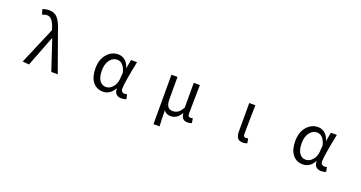

<svg xmlns="http://www.w3.org/2000/svg" viewBox="-47 -1659 5094 2709"><g transform="rotate(20 2500.0 -305.0)"><path d="M338.9 8.8 241.2 0 477.5 -555.7 471.7 -578.1Q447.3 -656.2 417 -694.3Q386.7 -732.4 341.8 -732.4Q308.6 -732.4 271.5 -713.9L249 -790Q294.9 -808.6 351.6 -808.6Q429.7 -808.6 476.6 -752.9Q523.4 -697.3 561.5 -574.2L767.6 0H670.9L520.5 -451.2H516.6Z M1448.2 12.7Q1352.5 12.7 1295.4 -59.1Q1238.3 -130.9 1238.3 -261.7Q1238.3 -395.5 1308.1 -476.1Q1377.9 -556.6 1476.6 -556.6Q1532.2 -556.6 1577.1 -522Q1622.1 -487.3 1644.5 -414.1H1647.5L1670.9 -543H1760.7Q1692.4 -210 1692.4 -119.1Q1692.4 -92.8 1707.5 -78.1Q1722.7 -63.5 1746.1 -63.5Q1764.6 -63.5 1783.2 -70.3L1797.9 -1Q1766.6 12.7 1727.5 12.7Q1676.8 12.7 1647.9 -14.2Q1619.1 -41 1620.1 -96.7H1616.2Q1554.7 12.7 1448.2 12.7ZM1466.8 -63.5Q1521.5 -63.5 1565.4 -113.8Q1609.4 -164.1 1615.2 -232.4L1623 -335Q1585.9 -480.5 1486.3 -480.5Q1423.8 -480.5 1378.9 -422.4Q1334 -364.3 1334 -262.7Q1334 -168 1368.7 -115.7Q1403.3 -63.5 1466.8 -63.5Z M2277.3 199.2V-543H2368.2V-210Q2368.2 -137.7 2392.1 -102.1Q2416 -66.4 2468.8 -66.4Q2510.7 -66.4 2543.9 -87.9Q2577.1 -109.4 2612.3 -170.9V-543H2704.1Q2703.1 -493.2 2701.7 -401.4Q2700.2 -309.6 2699.2 -236.8Q2698.2 -164.1 2698.2 -106.4Q2698.2 -63.5 2738.3 -63.5Q2752 -63.5 2770.5 -69.3L2782.2 0Q2756.8 12.7 2718.8 12.7Q2672.9 12.7 2648.9 -12.2Q2625 -37.1 2620.1 -91.8H2618.2Q2559.6 10.7 2466.8 10.7Q2393.6 10.7 2361.3 -41Q2362.3 105.5 2369.1 199.2Z M3548.8 12.7Q3494.1 12.7 3469.7 -19Q3445.3 -50.8 3445.3 -113.3V-543H3537.1Q3536.1 -501 3533.2 -341.8Q3530.3 -182.6 3530.3 -106.4Q3530.3 -63.5 3568.4 -63.5Q3584 -63.5 3601.6 -69.3L3614.3 0Q3588.9 12.7 3548.8 12.7Z M4448.2 12.7Q4352.5 12.7 4295.4 -59.1Q4238.3 -130.9 4238.3 -261.7Q4238.3 -395.5 4308.1 -476.1Q4377.9 -556.6 4476.6 -556.6Q4532.2 -556.6 4577.1 -522Q4622.1 -487.3 4644.5 -414.1H4647.5L4670.9 -543H4760.7Q4692.4 -210 4692.4 -119.1Q4692.4 -92.8 4707.5 -78.1Q4722.7 -63.5 4746.1 -63.5Q4764.6 -63.5 4783.2 -70.3L4797.9 -1Q4766.6 12.7 4727.5 12.7Q4676.8 12.7 4647.9 -14.2Q4619.1 -41 4620.1 -96.7H4616.2Q4554.7 12.7 4448.2 12.7ZM4466.8 -63.5Q4521.5 -63.5 4565.4 -113.8Q4609.4 -164.1 4615.2 -232.4L4623 -335Q4585.9 -480.5 4486.3 -480.5Q4423.8 -480.5 4378.9 -422.4Q4334 -364.3 4334 -262.7Q4334 -168 4368.7 -115.7Q4403.3 -63.5 4466.8 -63.5Z"/></g></svg>

Font: GenEi Gothic M Regular
Style: Regular
Weight: 400
Designer: o_tamon (Modified); [Source Han Sans]
Ryoko NISHIZUKA  (kana & ideographs); Paul D. Hunt (Latin, Greek & Cyrillic); Wenl
Version: Version 1.1a;Original Version 1.004